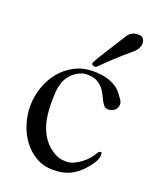

<svg xmlns="http://www.w3.org/2000/svg" viewBox="-133 -782 707 866"><g transform="rotate(20 220.5 -349.0)"><path d="M209 -68.4Q215.3 -64.5 221.7 -61.5Q228 -58.6 235.4 -56.4Q242.7 -54.2 251.5 -53.2Q260.3 -52.2 271.5 -52.2Q288.1 -52.2 306.2 -60.5Q324.2 -68.8 340.3 -81.3Q356.4 -93.8 369.1 -108.6Q381.8 -123.5 388.2 -136.2Q390.6 -141.6 394.8 -143.8Q398.9 -146 403.3 -147Q406.7 -144.5 407.2 -141.1Q407.7 -137.7 407.7 -134.3Q407.7 -117.7 398.7 -102.3Q389.6 -86.9 379.4 -73.7Q364.3 -54.7 348.1 -40.3Q332 -25.9 313.7 -16.1Q295.4 -6.3 273.9 -1.5Q252.4 3.4 226.6 3.4Q180.2 3.4 144 -17.6Q107.9 -38.6 83 -72Q58.1 -105.5 44.9 -147.7Q31.7 -189.9 31.7 -232.4Q31.7 -278.3 46.6 -322.3Q61.5 -366.2 89.4 -400.6Q117.2 -435.1 157.2 -456.1Q197.3 -477.1 248 -477.1Q267.1 -477.1 286.9 -474.4Q306.6 -471.7 325.2 -465.1Q343.8 -458.5 360.1 -447.3Q376.5 -436 388.2 -418.9Q392.1 -413.1 396 -408.2Q399.9 -403.3 403.1 -398.7Q406.2 -394 408.2 -388.9Q410.2 -383.8 410.2 -377Q410.2 -367.7 406.5 -360.4Q402.8 -353 396.7 -348.1Q390.6 -343.3 382.6 -340.6Q374.5 -337.9 366.2 -337.9Q354 -337.9 346.4 -346.4Q338.9 -355 332.3 -367.9Q325.7 -380.9 318.4 -395.8Q311 -410.6 299.3 -423.6Q287.6 -436.5 270 -445.1Q252.4 -453.6 225.1 -453.6Q210 -453.6 195.3 -448Q180.7 -442.4 168.2 -432.9Q155.8 -423.3 146 -411.4Q136.2 -399.4 130.4 -386.2Q119.6 -358.4 117.9 -330.8Q116.2 -303.2 116.2 -275.4Q116.2 -245.1 120.4 -215.3Q124.5 -185.5 135 -158.4Q145.5 -131.3 163.3 -108.2Q181.2 -85 209 -68.4ZM411.6 -667.5Q411.6 -657.7 403.8 -644.3Q396 -630.9 380.4 -618.7Q363.3 -604.5 346.2 -589.4Q329.1 -574.2 312.5 -558.8Q295.9 -543.5 281 -528.8Q266.1 -514.2 253.4 -502Q251 -499.5 248.8 -499Q246.6 -498.5 245.6 -498.5Q241.7 -498.5 235.6 -501Q229.5 -503.4 229.5 -508.8Q229.5 -509.8 229.5 -511.2Q229.5 -512.7 230.5 -514.2Q241.2 -535.2 266.4 -574.7Q291.5 -614.3 331.5 -677.7Q338.4 -689 351.3 -695.6Q364.3 -702.1 378.9 -702.1Q397.5 -702.1 404.5 -692.9Q411.6 -683.6 411.6 -667.5Z"/></g></svg>

Font: IM FELL French Canon
Style: Regular
Weight: 400
Designer: Igino Marini
Foundry: Igino Marini,
Version: 3.00